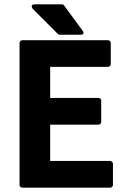

<svg xmlns="http://www.w3.org/2000/svg" viewBox="-20 -852 578 884"><path d="M70 0C70 5 75 12 83 12H487C492 12 500 8 500 0V-98C500 -103 495 -111 487 -111H211V-278H434C439 -278 446 -283 446 -291V-389C446 -394 442 -401 434 -401H211V-544H477C482 -544 490 -548 490 -556V-654C490 -659 485 -667 477 -667H83C78 -667 70 -662 70 -654ZM247 -695C249 -693 253 -692 256 -692H350C375 -692 360 -711 360 -711L275 -827C273 -830 269 -832 265 -832H140C115 -832 131 -811 131 -811Z"/></svg>

Font: Falling Sky
Style: Bd
Weight: 700
Designer: Paul D. Hunt
Foundry: Adobe Systems Incorporated
Version: Version 1.02